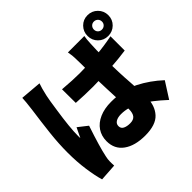

<svg xmlns="http://www.w3.org/2000/svg" viewBox="-215 -1115 1429 1429"><g transform="rotate(-45 500.0 -400.5)"><path d="M534 -606Q725 -606 890 -639V-489Q735 -467 535 -465Q446 -465 357 -471L356 -615Q462 -606 534 -606ZM747 -711Q743 -653 743 -533Q743 -404 752 -289Q754 -265 754 -253Q760 -157 760 -127Q760 -39 711.5 14Q663 67 551 67Q443 67 380 21.5Q317 -24 317 -107Q317 -162 345 -203.5Q373 -245 425.5 -268Q478 -291 548 -291Q679 -291 771.5 -244Q864 -197 945 -122L864 5Q768 -84 690.5 -129Q613 -174 536 -174Q501 -174 480 -161Q459 -148 459 -124Q459 -99 480.5 -88Q502 -77 536 -77Q572 -77 588 -97Q604 -117 604 -158Q604 -193 599 -275Q598 -297 594.5 -378.5Q591 -460 591 -533Q591 -655 589 -709Q589 -736 581 -778H754Q749 -754 747 -711ZM241 -663Q233 -627 220 -535Q195 -371 195 -285V-274Q195 -264 196 -262Q202 -276 216 -304L233 -339L307 -281Q250 -111 234 -32Q228 -6 228 15V36Q228 52 229 61L93 70Q76 14 64 -71Q52 -156 52 -251Q52 -347 63.5 -449Q75 -551 91 -666Q101 -744 102 -779L269 -765Q256 -730 241 -663ZM880 -719Q898 -719 910.5 -731Q923 -743 923 -761Q923 -780 910.5 -792Q898 -804 880 -804Q862 -804 850 -791.5Q838 -779 838 -761Q838 -743 850 -731Q862 -719 880 -719ZM880 -871Q926 -871 958 -839Q990 -807 990 -761Q990 -715 958 -683.5Q926 -652 880 -652Q834 -652 802.5 -683.5Q771 -715 771 -761Q771 -807 802.5 -839Q834 -871 880 -871Z"/></g></svg>

Font: Merged Yaku Han JP Black
Style: Regular
Weight: 900
Designer: Ryoko NISHIZUKA 西塚涼子 (kana, bopomofo & ideographs); Paul D. Hunt (Latin, Greek & Cyrillic); Sandoll Communications 산돌커뮤니
Foundry: Adobe
Version: Version 2.004